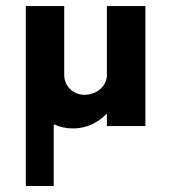

<svg xmlns="http://www.w3.org/2000/svg" viewBox="-20 -417 565 635"><path d="M333.5 -397V-169.4C333.5 -132.3 300.8 -103.5 259.3 -103.5C221.7 -103.5 192.4 -132.3 192.4 -169.4V-397H65.4V198.2H157.7V-5.9C177.2 2.9 198.7 7.8 221.2 7.8C265.1 7.8 304.2 -10.7 333.5 -41.5V0H460.9V-397Z"/></svg>

Font: Now ExtraBold
Style: Regular
Weight: 800
Designer: Alfredo Marco Pradil
Foundry: Alfredo Marco Pradil
Version: Version 1.200;hotconv 1.0.109;makeotfexe 2.5.65596